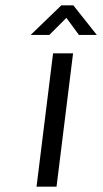

<svg xmlns="http://www.w3.org/2000/svg" viewBox="-20 -700 388 720"><path d="M192 0H117L179 -500H254ZM95 -569 210 -680H255L343 -569H276L229 -633L165 -569Z"/></svg>

Font: Kulim Park
Style: Italic
Weight: 400
Italic angle: -8°
Designer: Noponies / Dale Sattler
Foundry: Noponies
Version: Version 1.000; ttfautohint (v1.8.3)